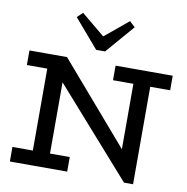

<svg xmlns="http://www.w3.org/2000/svg" viewBox="-101 -1065 1139 1168"><g transform="rotate(10 469.0 -481.0)"><path d="M742 6 130 -686H268L694 -192V-669H798V6ZM36 0V-90H390V0ZM162 -15V-686H268V-15ZM36 -596V-686H268L266 -596ZM568 -596V-686H921V-596ZM608 -968 642 -936 490 -760H435L284 -936L318 -968L463 -848Z"/></g></svg>

Font: BioRhyme Medium
Style: Regular
Weight: 500
Designer: Aoife Mooney
Foundry: Aoife Mooney Type
Version: Version 1.600;gftools[0.9.33]